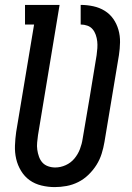

<svg xmlns="http://www.w3.org/2000/svg" viewBox="-20 -755 540 783"><path d="M203 8Q176 8 149 1.5Q122 -5 101 -20Q80 -35 66 -58Q52 -81 46 -107Q40 -133 41 -161Q42 -189 46 -217L119 -655H82V-735H223L135 -204Q133 -189 131.5 -174Q130 -159 132 -144.5Q134 -130 139 -116Q144 -102 153 -92Q162 -82 176 -77Q190 -72 205 -72Q227 -72 248 -81.5Q269 -91 283.5 -108.5Q298 -126 306 -147Q314 -168 317 -189Q332 -274 346 -359.5Q360 -445 374 -530Q376 -544 377 -558.5Q378 -573 376.5 -586.5Q375 -600 370.5 -613Q366 -626 357.5 -636Q349 -646 336 -650.5Q323 -655 309 -655V-735Q335 -735 360.5 -729.5Q386 -724 407 -711Q428 -698 442 -678Q456 -658 463 -633.5Q470 -609 469.5 -582.5Q469 -556 465 -530L406 -176Q402 -152 394.5 -128Q387 -104 373.5 -82.5Q360 -61 341 -42.5Q322 -24 299 -12.5Q276 -1 251.5 3.5Q227 8 203 8Z"/></svg>

Font: Iosevka Slab Medium Oblique
Style: Regular
Weight: 500
Italic angle: -9°
Monospace: yes
Designer: Belleve Invis
Foundry: Belleve Invis
Version: Version 11.1.1; ttfautohint (v1.8.3)